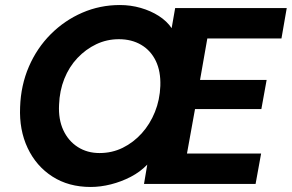

<svg xmlns="http://www.w3.org/2000/svg" viewBox="-20 -732 1161 764"><path d="M341 12Q253 12 188.5 -29.5Q124 -71 90 -143Q56 -215 60 -306Q63 -393 95 -467Q127 -541 182 -596Q237 -651 307.5 -681.5Q378 -712 457 -712Q500 -712 540 -700.5Q580 -689 612 -668.5Q644 -648 663 -620L677 -700H1121L1100 -579H805L776 -414H1041L1020 -298H756L724 -121H1019L997 0H553L566 -77Q538 -48 500.5 -28.5Q463 -9 421.5 1.5Q380 12 341 12ZM376 -123Q426 -123 468.5 -144Q511 -165 544 -201.5Q577 -238 596.5 -286.5Q616 -335 618 -390Q620 -448 600 -489.5Q580 -531 542 -553.5Q504 -576 453 -576Q405 -576 363 -556Q321 -536 288 -501Q255 -466 236 -418.5Q217 -371 215 -315Q212 -257 232 -214Q252 -171 289.5 -147Q327 -123 376 -123Z"/></svg>

Font: DM Sans 16pt Black
Style: Italic
Weight: 900
Italic angle: -10°
Version: Version 4.004;gftools[0.9.30]